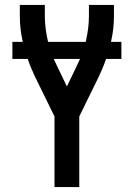

<svg xmlns="http://www.w3.org/2000/svg" viewBox="-20 -755 540 775"><path d="M200 0V-285L121 -446Q113 -463 105.5 -481Q98 -499 92 -517H30V-586H72Q66 -612 63 -638Q60 -664 60 -691V-735H161V-691Q161 -664 164.5 -638Q168 -612 174 -586H326Q332 -612 335.5 -638Q339 -664 339 -691V-735H440V-691Q440 -664 437 -638Q434 -612 428 -586H470V-517H408Q402 -499 394.5 -481Q387 -463 379 -446L300 -285V0ZM250 -406 288 -485Q292 -493 295.5 -501Q299 -509 303 -517H197Q201 -509 204.5 -501Q208 -493 212 -485Z"/></svg>

Font: Zed Mono Semibold
Style: Regular
Weight: 600
Monospace: yes
Designer: Belleve Invis
Foundry: Belleve Invis
Version: Version 1.0.0; ttfautohint (v1.8.4)